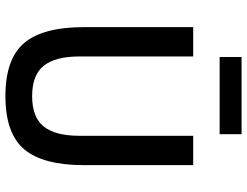

<svg xmlns="http://www.w3.org/2000/svg" viewBox="-124 -798 933 726"><g transform="rotate(90 343.0 -434.5)"><path d="M82 -698H193V-268Q193 -177 228 -133Q263 -89 343 -89Q423 -89 458 -133Q493 -177 493 -268V-698H604V-286Q604 -130 544 -59Q484 12 343 12Q202 12 142 -59Q82 -130 82 -286ZM195 -798V-881H487V-798Z"/></g></svg>

Font: IBM Plex Sans Medm
Style: Regular
Weight: 500
Designer: Mike Abbink, Paul van der Laan, Pieter van Rosmalen
Foundry: Bold Monday
Version: Version 3.005